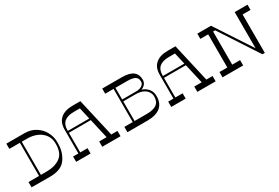

<svg xmlns="http://www.w3.org/2000/svg" viewBox="65 -1684 3874 2665"><g transform="rotate(-30 2002.0 -351.5)"><path d="M238.8 -635.5H268.8V-71H238.8ZM358.8 -703Q461 -703 536.9 -654.7Q612.9 -606.4 652.9 -530.4Q693 -454.4 693 -375V-346Q693 -207.4 619.2 -104.2Q545.5 -1 362.8 -2L70 -3V-88.1H358.8Q494.4 -88.1 578.7 -148.8Q663 -209.4 663 -352V-369Q663 -444.2 622.4 -501.2Q581.8 -558.1 512.6 -588.8Q443.4 -619.4 358.8 -619.4H70V-703Z M1201.4 0V-85.1H1494.5V0ZM783 0V-85.1H1014.4V0ZM867.6 -468.6Q867.6 -580.8 935.6 -640.4Q1003.6 -700 1130 -700H1254.6L1400.1 -62.4L1326.5 -58L1198.8 -616.8H1104.1Q1000.9 -616.8 949.2 -573.9Q897.6 -531 897.6 -443.1V-63.2L867.6 -63.6ZM877.6 -400V-430H1300.5V-400Z M1739 -644.2H1769V-72.2H1739ZM1918 -700Q2042.9 -700 2098.8 -654.8Q2154.6 -609.6 2154.6 -526Q2154.6 -489.8 2134.2 -461.4Q2113.9 -433.1 2075.8 -416.6Q2037.8 -400 1986.5 -400H1755V-430H1990.6Q2047.9 -430 2084.4 -453.4Q2120.9 -476.9 2120.9 -515.5Q2120.9 -549.2 2105.8 -571.6Q2090.8 -593.9 2055.5 -605.7Q2020.2 -617.5 1960.4 -617.5H1605V-700ZM1605 -0.4V-85.5H1963.9Q2073 -85.5 2124.4 -124.4Q2175.8 -163.4 2175.1 -246Q2174.5 -287 2151.1 -322.1Q2127.8 -357.1 2080.5 -378.6Q2033.2 -400 1963.9 -400H1755.8V-430H1964.2Q2028.5 -430 2083 -409.2Q2137.5 -388.4 2172.1 -344.2Q2206.6 -300 2206.6 -232.9Q2207.2 -119.6 2136.2 -60Q2065.1 -0.4 1925.6 -0.4Z M2725.4 0V-85.1H3018.5V0ZM2307 0V-85.1H2538.4V0ZM2391.6 -468.6Q2391.6 -580.8 2459.6 -640.4Q2527.6 -700 2654 -700H2778.6L2924.1 -62.4L2850.5 -58L2722.8 -616.8H2628.1Q2524.9 -616.8 2473.2 -573.9Q2421.6 -531 2421.6 -443.1V-63.2L2391.6 -63.6ZM2401.6 -400V-430H2824.5V-400Z M3254.8 -631.8H3333.5V-62.9H3254.8ZM3459.6 -85.1V0H3129V-85.1ZM3335.8 -700 3390.8 -616.4H3129V-700ZM3728 -650.5H3806.8V0H3792.8L3728 -92.2ZM3933.6 -700V-616.4H3728V-700ZM3768.8 0 3311.8 -700H3348.8L3806.8 0Z"/></g></svg>

Font: Space Cowgirl
Style: Regular
Weight: 400
Designer: Valery Marier
Foundry: Valery Marier
Version: Version 1.000